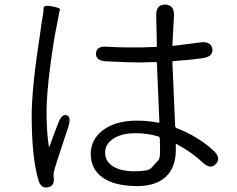

<svg xmlns="http://www.w3.org/2000/svg" viewBox="-20 -787 1040 842"><path d="M188 35Q157 40 146 -5Q119 -105 119 -281Q119 -404 158 -654L161 -678Q165 -702 169 -726Q171 -737 171 -751.5Q171 -766 209 -759Q246 -752 243 -744Q240 -736 238 -723Q234 -699 229 -675Q216 -615 201 -502Q184 -372 184 -293Q184 -214 194 -145Q195 -140 197 -145L234 -244Q251 -289 272 -282Q294 -274 279 -229L227 -71Q220 -49 215 -27Q214 -23 216 -4Q219 30 188 35ZM582 29Q483 29 430.5 -8Q378 -45 378 -112Q378 -175 430 -215Q486 -258 580 -258Q627 -258 674 -249Q679 -248 679 -253L668 -510Q668 -515 663 -515L592 -513Q567 -513 542 -514L447 -518Q399 -520 401 -553Q403 -587 452 -582Q491 -579 545 -579Q569 -579 593 -579L663 -581Q668 -581 668 -586L665 -719Q664 -767 704 -767Q745 -766 743 -718L736 -590Q736 -585 741 -586L858 -601Q905 -607 911 -573Q917 -540 870 -532Q823 -525 741 -519Q736 -519 736 -514L748 -237Q748 -227 757 -224Q846 -190 916 -127Q951 -94 927 -68Q903 -42 868 -75Q822 -119 755 -155Q751 -157 751 -152V-129Q751 -61 716 -21Q673 29 582 29ZM568 -36Q631 -36 642 -49Q658 -67 675 -85Q682 -93 682 -124Q682 -148 681 -172V-178Q681 -187 673 -189Q627 -203 574 -203Q515 -203 478 -179.5Q441 -156 441 -117.5Q441 -79 475.5 -57.5Q510 -36 568 -36Z"/></svg>

Font: Resource Han Rounded KR Normal
Style: Regular
Weight: 350
Designer: Cyano Hao (round all glyphs); Ryoko NISHIZUKA 西塚涼子 (kana, bopomofo & ideographs); Paul D. Hunt (Latin, Greek & Cyrillic)
Foundry: Cyano Hao
Version: 0.990